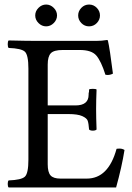

<svg xmlns="http://www.w3.org/2000/svg" viewBox="-20 -825 582 845"><path d="M370 -408Q370 -418 371 -418Q372 -418 372 -431Q375 -434 388.5 -434Q402 -434 405 -431Q403 -383 403 -345Q403 -307 405 -255Q400 -250 388.5 -250Q377 -250 372 -255Q370 -282 366 -293.5Q362 -305 342 -314Q322 -323 281 -323H190V-102Q190 -67 202.5 -53Q215 -39 246 -39H362Q457 -39 493 -170Q497 -171 507.5 -171Q518 -171 528 -165Q516 -90 491 0H18Q14 -4 14 -15.5Q14 -27 18 -31Q74 -33 89.5 -47.5Q105 -62 105 -122V-523Q105 -583 89.5 -597.5Q74 -612 18 -614Q14 -618 14 -630.5Q14 -643 18 -647Q98 -645 147 -645H402Q428 -645 451 -649Q454 -649 455 -646Q463 -612 477 -501Q466 -495 453 -495L444 -496Q425 -556 404 -580.5Q383 -605 331 -605H256Q217 -605 203.5 -590.5Q190 -576 190 -541V-361H312Q370 -361 370 -408ZM338 -723.5Q324 -738 324 -757Q324 -776 338 -790.5Q352 -805 372 -805Q392 -805 406 -790.5Q420 -776 420 -757Q420 -738 406 -723.5Q392 -709 372 -709Q352 -709 338 -723.5ZM149.5 -723.5Q135 -738 135 -757Q135 -776 149.5 -790.5Q164 -805 183 -805Q202 -805 216.5 -790.5Q231 -776 231 -757Q231 -738 216.5 -723.5Q202 -709 183 -709Q164 -709 149.5 -723.5Z"/></svg>

Font: Ponomar Unicode TT
Style: Regular
Weight: 400
Designer: Vladislav V. Dorosh, Yuri A.W. Shardt, Nikita Simmons, Aleksandr Andreev
Foundry: Ponomar Project
Version: 1.1